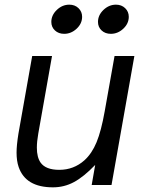

<svg xmlns="http://www.w3.org/2000/svg" viewBox="-20 -793 618 823"><path d="M60 -77Q51 -103 51 -139Q51 -170 59 -220L118 -553H203L144 -220Q138 -186 138 -160Q138 -119 154 -96Q176 -65 234 -65Q296 -65 342 -106Q374 -135 394 -183.5Q414 -232 429 -317L471 -553H556L458 0H373L388 -86Q339 -35 297 -12.5Q255 10 207 10Q90 10 60 -77ZM200 -699Q200 -728 223.5 -750.5Q247 -773 277 -773Q301 -773 316.5 -758Q332 -743 332 -721Q332 -692 308.5 -670Q285 -648 255 -648Q231 -648 215.5 -662.5Q200 -677 200 -699ZM400 -699Q400 -728 423.5 -750.5Q447 -773 477 -773Q501 -773 516.5 -758Q532 -743 532 -721Q532 -692 508.5 -670Q485 -648 455 -648Q431 -648 415.5 -662.5Q400 -677 400 -699Z"/></svg>

Font: Open Sauce One
Style: Italic
Weight: 400
Italic angle: -10°
Designer: Alfredo Marco Pradil
Foundry: Creative Sauce Fz LLC
Version: Version 1.477